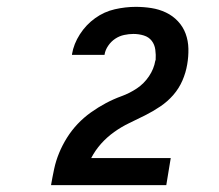

<svg xmlns="http://www.w3.org/2000/svg" viewBox="-20 -863 640 560"><path d="M129 -323V-324Q133 -347 138 -370.5Q143 -394 152.5 -417Q162 -440 175.5 -461.5Q189 -483 206.5 -501.5Q224 -520 245 -535Q266 -550 288.5 -562Q311 -574 334.5 -582.5Q358 -591 379 -605Q400 -619 414.5 -640.5Q429 -662 433 -686L434 -688Q435 -703 433 -718Q431 -733 422.5 -744Q414 -755 399.5 -759.5Q385 -764 369 -764Q356 -764 342 -761Q328 -758 316 -750Q304 -742 295.5 -729.5Q287 -717 285 -704V-703H190V-705Q195 -735 213 -763Q231 -791 257.5 -810Q284 -829 315 -836Q346 -843 376 -843Q399 -843 421.5 -839.5Q444 -836 464 -826.5Q484 -817 499 -801Q514 -785 521.5 -764.5Q529 -744 529.5 -721Q530 -698 526 -675Q522 -651 512 -628Q502 -605 485.5 -586Q469 -567 447.5 -552.5Q426 -538 403 -526.5Q380 -515 357 -504Q334 -493 313 -478Q292 -463 275 -444Q258 -425 246 -402H478L465 -323Z"/></svg>

Font: Iosevka Aile Extrabold Oblique
Style: Regular
Weight: 800
Italic angle: -9°
Designer: Belleve Invis
Foundry: Belleve Invis
Version: Version 31.1.0; ttfautohint (v1.8.4)